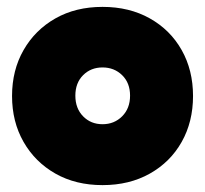

<svg xmlns="http://www.w3.org/2000/svg" viewBox="-20 -524 597 558"><path d="M278 14Q200 14 141 -19.5Q82 -53 48.5 -111.5Q15 -170 15 -245Q15 -320 48.5 -378.5Q82 -437 141 -470.5Q200 -504 278 -504Q356 -504 415.5 -470.5Q475 -437 508 -378.5Q541 -320 541 -245Q541 -170 508 -111.5Q475 -53 415.5 -19.5Q356 14 278 14ZM278 -163Q312 -163 335 -186Q358 -209 358 -246Q358 -283 335 -305.5Q312 -328 278 -328Q244 -328 221.5 -305.5Q199 -283 199 -246Q199 -209 221.5 -186Q244 -163 278 -163Z"/></svg>

Font: Gabarito Black
Style: Regular
Weight: 900
Designer: Leandro Assis / Alvaro Franca / Felipe Casaprima
Foundry: Naipe Foundry
Version: Version 1.000